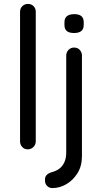

<svg xmlns="http://www.w3.org/2000/svg" viewBox="-20 -760 541 977"><path d="M162 -41Q162 -24 150 -12Q138 0 121 0Q104 0 93 -12Q82 -24 82 -41V-700Q82 -717 93.5 -728.5Q105 -740 122 -740Q140 -740 151 -728.5Q162 -717 162 -700ZM397 34Q397 85 374.5 121Q352 157 318 177Q284 197 247 197Q230 197 219.5 186Q209 175 209 160V153Q209 138 219 129Q229 120 244 116Q267 110 283 97.5Q299 85 308 64.5Q317 44 317 16V-477Q317 -494 328.5 -506Q340 -518 357 -518Q375 -518 386 -506Q397 -494 397 -477ZM357 -592Q332 -592 320 -602Q308 -612 308 -633V-647Q308 -668 321 -678Q334 -688 358 -688Q382 -688 394 -678Q406 -668 406 -647V-633Q406 -612 393.5 -602Q381 -592 357 -592Z"/></svg>

Font: Quicksand Light Medium
Style: Regular
Weight: 500
Version: Version 3.006